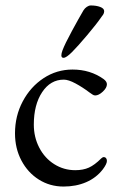

<svg xmlns="http://www.w3.org/2000/svg" viewBox="-20 -669 447 704"><path d="M35 0ZM35 -180Q35 -244 63.5 -297.5Q92 -351 140 -382.5Q188 -414 246 -414Q311 -414 360 -379Q372 -370 372 -360Q372 -347 357 -333Q342 -319 329 -319Q324 -319 319 -322.5Q314 -326 308 -330Q283 -349 257 -363Q231 -377 214 -377Q165 -377 134.5 -331Q104 -285 104 -212Q104 -166 124 -127.5Q144 -89 179 -67Q214 -45 256 -45Q285 -45 306 -54.5Q327 -64 351 -88Q356 -93 361 -93Q366 -93 369 -89Q372 -85 372 -79Q372 -68 357 -48Q333 -17 296 -1Q259 15 213 15Q163 15 122.5 -10.5Q82 -36 58.5 -80.5Q35 -125 35 -180ZM205 -466Q205 -473 209 -484Q218 -508 243.5 -555Q269 -602 286 -631Q291 -639 298.5 -644Q306 -649 313 -649Q333 -649 347.5 -643.5Q362 -638 362 -628Q362 -621 358 -615Q354 -609 352 -607Q335 -582 300 -540.5Q265 -499 244 -478Q223 -457 213 -457Q205 -457 205 -466Z"/></svg>

Font: EB Garamond
Style: Regular
Weight: 400
Designer: Georg Duffner and Octavio Pardo
Foundry: Georg Duffner
Version: Version 1.000; ttfautohint (v1.6)